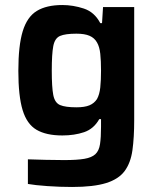

<svg xmlns="http://www.w3.org/2000/svg" viewBox="-20 -538 625 764"><path d="M267 206Q218 206 168.5 202.5Q119 199 91 194V96Q120 97 161 98Q202 99 235 99Q286 99 315.5 94Q345 89 359.5 75.5Q374 62 378 35.5Q382 9 382 -34V-64H375Q353 -25 314.5 -12Q276 1 228 1Q164 1 125.5 -21.5Q87 -44 70 -100Q53 -156 53 -256Q53 -357 70.5 -414Q88 -471 126.5 -494.5Q165 -518 228 -518Q271 -518 313.5 -504Q356 -490 379 -446H386L390 -510H514V-60Q514 9 507 59.5Q500 110 476 142.5Q452 175 402 190.5Q352 206 267 206ZM284 -111Q317 -111 336 -119Q355 -127 366 -144Q376 -162 379 -190Q382 -218 382 -257Q382 -296 379 -324Q376 -352 366 -369Q356 -387 336.5 -395.5Q317 -404 284 -404Q240 -404 219 -395Q198 -386 192 -354.5Q186 -323 186 -257Q186 -191 192 -160Q198 -129 219 -120Q240 -111 284 -111Z"/></svg>

Font: Saira SemiBold
Style: Regular
Weight: 600
Designer: Hector Gatti with collaboration of the Omnibus-Type team
Foundry: Omnibus-Type
Version: Version 1.100; ttfautohint (v1.8.3)